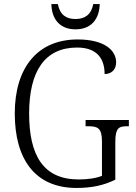

<svg xmlns="http://www.w3.org/2000/svg" viewBox="-20 -919 671 949"><path d="M353 -774C433 -774 471 -827 473 -899H441C431 -846 399 -825 353 -825C307 -825 276 -846 266 -899H234C235 -827 274 -774 353 -774ZM358 10C435 10 493 -3 550 -31V-217C550 -286 567 -295 608 -295H617V-326H403V-295H417C463 -295 484 -286 484 -219V-50C456 -38 412 -32 369 -32C193 -32 124 -152 124 -358C124 -569 203 -684 361 -684C464 -684 497 -624 497 -553C530 -553 554 -574 554 -611C554 -671 495 -724 364 -724C165 -724 53 -584 53 -358C53 -134 152 10 358 10Z"/></svg>

Font: Noto Serif Bengali SemiCondensed Light
Style: Regular
Weight: 300
Width: 4
Designer: Juan Bruce, Universal Thirst, Indian Type Foundry and the Monotype Design Team.
Foundry: Monotype Imaging Inc.
Version: Version 2.003